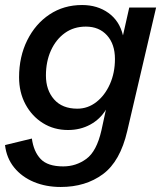

<svg xmlns="http://www.w3.org/2000/svg" viewBox="-30 -530 664 765"><path d="M212 215Q153 215 105 195Q57 175 26.5 137.5Q-4 100 -10 48L97 22Q104 74 132 103.5Q160 133 222 133Q273 133 314 103Q355 73 374 -10L392 -93Q369 -55 329.5 -33.5Q290 -12 241 -12Q185 -12 141 -39.5Q97 -67 71.5 -114.5Q46 -162 46 -222Q46 -304 78.5 -369.5Q111 -435 167.5 -472.5Q224 -510 297 -510Q358 -510 402 -478.5Q446 -447 460 -389L485 -500H592L477 -8Q449 113 380 164Q311 215 212 215ZM278 -97Q320 -97 354 -123.5Q388 -150 408 -195Q428 -240 428 -295Q428 -354 396.5 -389Q365 -424 312 -424Q264 -424 228.5 -398.5Q193 -373 173 -329Q153 -285 153 -229Q153 -171 185.5 -134Q218 -97 278 -97Z"/></svg>

Font: Work Sans Medium
Style: Italic
Weight: 500
Italic angle: -13°
Designer: Wei Huang
Foundry: Wei Huang
Version: Version 2.012; ttfautohint (v1.8.3)